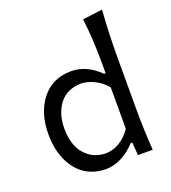

<svg xmlns="http://www.w3.org/2000/svg" viewBox="-137 -846 853 958"><g transform="rotate(-20 289.0 -366.5)"><path d="M262.7 11.2Q221.2 11.2 186.3 -2.4Q151.4 -16.1 126.5 -40.3Q101.6 -64.5 84.2 -97.4Q66.9 -130.4 58.6 -168.9Q50.3 -207.5 50.3 -249.5Q50.3 -363.3 107.4 -435.5Q164.6 -507.8 264.2 -507.8Q345.2 -507.8 414.6 -439.5H422.9V-493.7Q422.9 -624.5 409.2 -730L514.6 -743.7Q505.4 -615.2 505.4 -493.7V-219.2Q505.4 -107.4 513.2 0H435.1L429.7 -68.8H421.4Q385.7 -30.3 344.7 -9.5Q303.7 11.2 262.7 11.2ZM287.6 -63Q366.7 -64.5 422.9 -144V-364.3Q395.5 -397 359.6 -414.6Q323.7 -432.1 289.1 -433.1Q213.9 -431.2 174.3 -379.9Q134.8 -328.6 134.8 -249Q134.8 -198.7 150.1 -158.4Q165.5 -118.2 200.9 -91.3Q236.3 -64.5 287.6 -63Z"/></g></svg>

Font: Commissioner Flair
Style: Regular
Weight: 400
Designer: Kostas Bartsokas
Foundry: Kostas Bartsokas
Version: Version 1.000